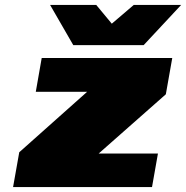

<svg xmlns="http://www.w3.org/2000/svg" viewBox="-20 -758 754 778"><path d="M277 -575 183 -738H370L433 -662L522 -738H714L562 -575ZM33 0 58 -141 333 -386H125L149 -523H678L652 -376L380 -136H620L596 0Z"/></svg>

Font: Tomorrow ExtraBold
Style: Italic
Weight: 800
Italic angle: -10°
Designer: Tony de Marco, Monica Rizzolli
Foundry: Just in Type
Version: Version 2.002